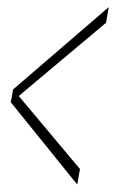

<svg xmlns="http://www.w3.org/2000/svg" viewBox="-20 -506 318 527"><path d="M192 0.5 9.5 -225.5 16 -260.5 278.5 -486.5 271 -443.5 31.5 -242.5 199.5 -42Z"/></svg>

Font: Anybody ExtraLight
Style: Italic
Weight: 200
Italic angle: -10°
Designer: Tyler Finck
Foundry: Etcetera Type Company
Version: Version 1.010; ttfautohint (v1.8.3) -l 8 -r 50 -G 200 -x 14 